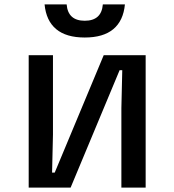

<svg xmlns="http://www.w3.org/2000/svg" viewBox="-20 -850 790 870"><path d="M110 -600H220V-240L216 -68H228L450 -600H640V0H530V-360L534 -532H522L300 0H110ZM364 -756Q402 -756 422.5 -774.5Q443 -793 446 -830H546Q539 -756 493.5 -718Q448 -680 364 -680Q280 -680 234.5 -718Q189 -756 182 -830H282Q285 -793 305.5 -774.5Q326 -756 364 -756Z"/></svg>

Font: Martian Mono sWd Rg
Style: Regular
Weight: 400
Width: 6
Monospace: yes
Designer: Roman Shamin
Foundry: Evil Martians
Version: Version 1.000